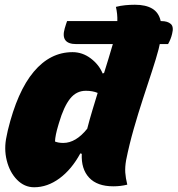

<svg xmlns="http://www.w3.org/2000/svg" viewBox="-20 -779 749 810"><path d="M286 -559Q328 -559 363 -532.5Q398 -506 413 -469L419 -471Q429 -502 438 -532.5Q447 -563 456 -593H302Q234 -593 253 -659Q256 -670 258.5 -677Q261 -684 263 -690H475Q476 -720 469 -750Q488 -755 508.5 -757Q529 -759 549 -759Q595 -759 622.5 -742.5Q650 -726 658 -690H661Q687 -690 700.5 -678Q714 -666 706 -636Q701 -614 689 -593H654Q652 -582 649 -571Q639 -533 621.5 -479.5Q604 -426 583.5 -363.5Q563 -301 544 -234.5Q525 -168 512 -103Q507 -74 508.5 -51Q510 -28 517 0Q489 7 458 7Q390 7 356 -29.5Q322 -66 325 -130L319 -132Q282 -64 231 -26.5Q180 11 124 11Q83 11 52 -20.5Q21 -52 8.5 -102Q-4 -152 8 -205L13 -229Q53 -394 122.5 -476.5Q192 -559 286 -559ZM212 -182Q226 -176 247 -176Q300 -176 348 -236Q358 -275 369.5 -313Q381 -351 392 -387Q371 -396 342 -396Q302 -396 275.5 -362.5Q249 -329 229 -261L226 -251Q213 -208 212 -182Z"/></svg>

Font: Recursive Mn Csl St Blk
Style: Italic
Weight: 900
Italic angle: -15°
Monospace: yes
Version: Version 1.079;hotconv 1.0.112;makeotfexe 2.5.65598; ttfautoh